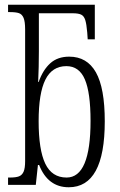

<svg xmlns="http://www.w3.org/2000/svg" viewBox="-20 -780 507 810"><path d="M145 -84H140L131 0H14V-31H22Q47 -31 60 -36Q73 -41 79.5 -55.5Q86 -70 86 -100V-656Q86 -689 79.5 -704.5Q73 -720 60 -724.5Q47 -729 21 -729H14V-760H380V-614H350L348 -643Q345 -679 339.5 -696Q334 -713 322 -718.5Q310 -724 287 -724H144V-564Q144 -497 141 -434H143Q161 -485 192 -513Q223 -541 272 -541Q347 -541 384.5 -475Q422 -409 422 -268Q422 10 270 10Q182 10 145 -84ZM362 -270Q362 -389 338 -445Q314 -501 260 -501Q200 -501 171.5 -444Q143 -387 143 -269Q143 -148 171 -89.5Q199 -31 261 -31Q362 -31 362 -270Z"/></svg>

Font: Noto Serif CondLight
Style: Regular
Weight: 300
Width: 3
Designer: Monotype Design Team
Foundry: Monotype Imaging Inc.
Version: Version 1.001